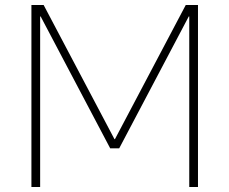

<svg xmlns="http://www.w3.org/2000/svg" viewBox="-20 -750 920 770"><path d="M106 0V-730H155L439 -192H441L725 -730H774V0H739V-684H737L458 -155H422L143 -684H141V0Z"/></svg>

Font: M PLUS 1 ExtraLight
Style: Regular
Weight: 250
Version: Version 1.001